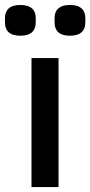

<svg xmlns="http://www.w3.org/2000/svg" viewBox="-49 -754 364 774"><path d="M33 -610C78 -610 95 -632 95 -663V-681C95 -712 78 -734 33 -734C-12 -734 -29 -712 -29 -681V-663C-29 -632 -12 -610 33 -610ZM233 -610C278 -610 295 -632 295 -663V-681C295 -712 278 -734 233 -734C188 -734 171 -712 171 -681V-663C171 -632 188 -610 233 -610ZM187 0V-520H78V0Z"/></svg>

Font: IBM Plex Thai Looped Medium
Style: Regular
Weight: 500
Designer: Mike Abbink, Paul van der Laan, Pieter van Rosmalen, Ben Mitchell, Mark Frömberg
Foundry: Bold Monday
Version: Version 1.0